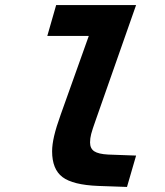

<svg xmlns="http://www.w3.org/2000/svg" viewBox="-20 -730 654 759"><path d="M186 -132Q186 -158 194 -192.5Q202 -227 220 -277L331 -588H167L202 -710H518L359 -257Q345 -218 340.5 -200.5Q336 -183 336 -167Q336 -143 352.5 -132Q369 -121 408 -119L518 -115L482 9L368 5Q268 1 227 -30Q186 -61 186 -132Z"/></svg>

Font: Intel One Mono
Style: Bold Italic
Weight: 700
Italic angle: -16°
Monospace: yes
Designer: Fred Shallcrass
Foundry: Frere-Jones Type LLC
Version: Version 1.400;hotconv 1.1.0;makeotfexe 2.6.0;FJTRelease1.4